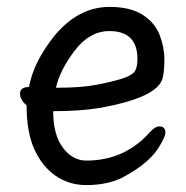

<svg xmlns="http://www.w3.org/2000/svg" viewBox="-20 -512 540 556"><path d="M230 24Q180 24 141 -3Q102 -30 79.5 -79.5Q57 -129 57 -207Q38 -223 38 -241Q38 -260 64 -260Q77 -333 139 -410Q208 -492 297 -492Q357 -492 392.5 -469.5Q428 -447 442 -411.5Q456 -376 456 -340Q456 -305 451 -286Q437 -229 266 -199Q209 -190 134 -190Q134 -122 162 -84.5Q190 -47 230 -47Q340 -47 413 -128Q429 -146 441 -146Q459 -146 459 -128Q459 -118 445 -94Q417 -41 333 3Q289 24 230 24ZM142 -258H150Q215 -258 259.5 -266.5Q304 -275 332.5 -284Q361 -293 369.5 -304.5Q378 -316 378 -341Q378 -422 297 -422Q239 -422 196 -365Q153 -308 142 -258Z"/></svg>

Font: LXGW WenKai Mono TC
Style: Bold
Weight: 700
Designer: LXGW / Fontworks Inc.
Foundry: LXGW / Fontworks Inc.
Version: Version 1.330